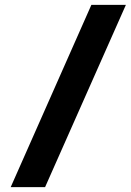

<svg xmlns="http://www.w3.org/2000/svg" viewBox="-20 -770 538 790"><path d="M498 -750 165.5 0H24L356 -750Z"/></svg>

Font: Russisch Sans ExtraBold
Style: Italic
Weight: 800
Width: 4
Italic angle: -10°
Designer: Michael Sharanda (font) & Cristiano Sobral (main changes)
Foundry: Michael Sharanda
Version: Version 2.00;September 8, 2020;FontCreator 13.0.0.2681 64-bi